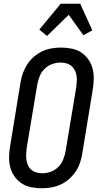

<svg xmlns="http://www.w3.org/2000/svg" viewBox="-20 -997 540 1025"><path d="M204 8Q175 8 147 2.5Q119 -3 96.5 -17.5Q74 -32 58 -54.5Q42 -77 35 -103.5Q28 -130 28.5 -159Q29 -188 34 -217L90 -559Q94 -584 103 -608.5Q112 -633 126.5 -655Q141 -677 161.5 -694.5Q182 -712 205.5 -723Q229 -734 254.5 -738.5Q280 -743 305 -743Q334 -743 362 -737.5Q390 -732 412.5 -717.5Q435 -703 451 -680.5Q467 -658 474 -631.5Q481 -605 480.5 -576Q480 -547 475 -518L419 -176Q415 -151 406.5 -126.5Q398 -102 383 -80Q368 -58 348 -40.5Q328 -23 304 -12Q280 -1 254.5 3.5Q229 8 204 8ZM206 -72Q228 -72 250.5 -80Q273 -88 290.5 -105Q308 -122 317 -144.5Q326 -167 330 -189L387 -531Q389 -547 390 -563Q391 -579 388.5 -594Q386 -609 379 -622.5Q372 -636 360.5 -645.5Q349 -655 334 -659Q319 -663 303 -663Q281 -663 258.5 -655Q236 -647 218.5 -630Q201 -613 192 -590.5Q183 -568 179 -546L122 -204Q120 -188 119.5 -172Q119 -156 121.5 -141Q124 -126 130.5 -112.5Q137 -99 148.5 -89.5Q160 -80 175 -76Q190 -72 206 -72ZM231 -805 190 -839 304 -977H408L473 -835L425 -809L347 -918Z"/></svg>

Font: Iosevka SS18 Medium
Style: Italic
Weight: 500
Italic angle: -9°
Monospace: yes
Designer: Belleve Invis
Foundry: Belleve Invis
Version: Version 25.1.1; ttfautohint (v1.8.4)